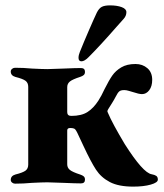

<svg xmlns="http://www.w3.org/2000/svg" viewBox="-20 -680 609 714"><path d="M290 -138 268 -185Q267 -187 263.5 -193.5Q260 -200 255 -202Q250 -204 241 -204Q230 -204 230 -195V-69Q230 -56 240 -48Q250 -40 278 -31Q287 -28 291.5 -24Q296 -20 296 -12Q296 2 281 2Q262 2 216 0Q172 -2 156 -2Q139 -2 99 0Q67 3 36 3Q30 3 25 -1Q20 -5 20 -11Q20 -26 37 -31Q65 -38 75 -45.5Q85 -53 85 -68V-357Q85 -372 75 -379.5Q65 -387 37 -394Q20 -399 20 -414Q20 -420 25 -424Q30 -428 36 -428Q68 -428 99 -425Q139 -423 156 -423Q172 -423 216 -425Q262 -427 281 -427Q296 -427 296 -413Q296 -405 291.5 -401Q287 -397 278 -394Q250 -385 240 -377Q230 -369 230 -356V-263Q230 -249 245 -249Q283 -249 305.5 -263.5Q328 -278 346 -306Q357 -323 369 -349Q385 -381 397.5 -399Q410 -417 431 -429.5Q452 -442 484 -442Q510 -442 528 -426.5Q546 -411 546 -383Q546 -359 535 -344.5Q524 -330 508 -330Q497 -330 473 -338Q469 -339 459.5 -342Q450 -345 442 -345Q430 -345 424 -340.5Q418 -336 410 -320Q405 -310 396.5 -296.5Q388 -283 383 -275Q380 -270 379.5 -267.5Q379 -265 380.5 -262.5Q382 -260 382 -259Q398 -221 444 -144Q512 -37 544 -32Q555 -30 561 -26Q567 -22 567 -12Q567 -1 540.5 6.5Q514 14 475 14Q421 14 388.5 -3Q356 -20 337 -49Q318 -78 290 -138ZM272 -465Q272 -475 277 -487Q291 -522 310.5 -567Q330 -612 340 -633Q348 -649 358.5 -654.5Q369 -660 389 -660Q415 -660 432.5 -653.5Q450 -647 450 -635Q450 -621 440 -610L415 -582Q354 -512 309 -467Q294 -452 283 -452Q272 -452 272 -465Z"/></svg>

Font: EB Garamond ExtraBold
Style: Regular
Weight: 800
Designer: Georg Duffner and Octavio Pardo
Foundry: Georg Duffner
Version: Version 1.000